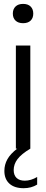

<svg xmlns="http://www.w3.org/2000/svg" viewBox="-20 -782 243 1010"><path d="M47.5 -710.5Q47.5 -734 61.8 -747.8Q76 -761.5 101.5 -761.5Q127 -761.5 141 -747.8Q155 -734 155 -710.5Q155 -687 141 -673.5Q127 -660 101.5 -660Q76 -660 61.8 -673.5Q47.5 -687 47.5 -710.5ZM175.5 149V189Q144.5 208 104.5 208Q56 208 29.5 184Q3 160 3 117Q3 84 19 55.5Q35 27 70.5 0H63.5V-542.5H139.5V0Q92 28.5 72 55.2Q52 82 52 112.5Q52 139.5 67.2 154Q82.5 168.5 110.5 168.5Q142.5 168.5 175.5 149Z"/></svg>

Font: Encode Sans Condensed
Style: Regular
Weight: 400
Width: 3
Designer: Multiple Designers
Foundry: Impallari Type
Version: Version 2.000